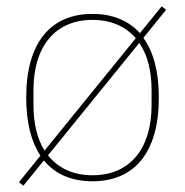

<svg xmlns="http://www.w3.org/2000/svg" viewBox="-20 -562 586 608"><path d="M54 26 119 -54C155 -10 207 12 273 12C405 12 483 -78 483 -253C483 -335 466 -398 434 -442L506 -531L492 -542L423 -457C387 -497 336 -518 273 -518C141 -518 63 -428 63 -253C63 -174 79 -113 108 -69L40 15ZM273 -7C211 -7 164 -30 132 -70L421 -426C447 -389 460 -338 460 -277V-229C460 -93 393 -7 273 -7ZM86 -229V-277C86 -413 153 -499 273 -499C332 -499 378 -478 410 -441L121 -85C98 -122 86 -171 86 -229Z"/></svg>

Font: IBM Plex Arabic Thin
Style: Regular
Weight: 100
Designer: Mike Abbink, Paul van der Laan, Pieter van Rosmalen, Wael Morcos, Khajak Apelian
Foundry: Bold Monday
Version: Version 1.0